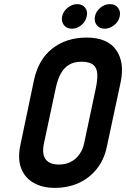

<svg xmlns="http://www.w3.org/2000/svg" viewBox="-20 -899 611 930"><path d="M354 -879Q329 -879 307.5 -861.5Q286 -844 281 -820Q276 -795 289.5 -777.5Q303 -760 328 -760Q354 -760 374.5 -777.5Q395 -795 400 -820Q406 -844 392.5 -861.5Q379 -879 354 -879ZM512 -879Q487 -879 466 -861.5Q445 -844 440 -820Q435 -795 448.5 -777.5Q462 -760 487 -760Q512 -760 533.5 -777.5Q555 -795 560 -820Q565 -844 551.5 -861.5Q538 -879 512 -879ZM144 -508 78 -193Q65 -128 83 -82.5Q101 -37 143.5 -13Q186 11 245 11Q309 11 361 -12.5Q413 -36 448.5 -80.5Q484 -125 497 -186L564 -499Q585 -597 542.5 -657Q500 -717 400 -717Q301 -717 233 -663.5Q165 -610 144 -508ZM193 -205 250 -472Q259 -515 275 -543.5Q291 -572 315.5 -586Q340 -600 374 -600Q413 -600 431 -585.5Q449 -571 451 -542.5Q453 -514 444 -471L388 -207Q382 -176 365 -152Q348 -128 323 -115Q298 -102 266 -102Q233 -102 214.5 -114.5Q196 -127 191 -150Q186 -173 193 -205Z"/></svg>

Font: Advent Pro
Style: Bold Italic
Weight: 700
Italic angle: -12°
Designer: VivaRado, Andreas Kalpakidis
Foundry: VivaRado, Andreas Kalpakidis
Version: Version 3.000